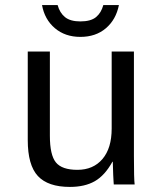

<svg xmlns="http://www.w3.org/2000/svg" viewBox="-20 -733 640 763"><path d="M178.2 -528.3V-193.4Q178.2 -117.2 202.1 -87.6Q226.1 -58.1 287.6 -58.1Q350.6 -58.1 387.2 -101.1Q423.8 -144 423.8 -222.2V-528.3H512.2V-112.8Q512.2 -20.5 515.1 0H432.1Q431.6 -2.4 431.2 -13.2Q430.7 -23.9 429.9 -37.8Q429.2 -51.8 428.2 -90.3H426.8Q396.5 -35.6 356.7 -12.9Q316.9 9.8 257.8 9.8Q170.9 9.8 130.6 -33.4Q90.3 -76.7 90.3 -176.3V-528.3ZM299.3 -586.4Q238.8 -586.4 198 -621.1Q157.2 -655.8 147 -712.9H209Q217.3 -682.1 238.3 -665Q259.3 -647.9 299.3 -647.9Q340.8 -647.9 361.6 -665Q382.3 -682.1 390.6 -712.9H452.6Q440.9 -654.8 400.6 -620.6Q360.4 -586.4 299.3 -586.4Z"/></svg>

Font: Liberation Mono
Style: Regular
Weight: 400
Monospace: yes
Designer: Steve Matteson
Foundry: Ascender Corporation
Version: Version 2.1.5